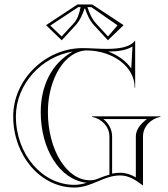

<svg xmlns="http://www.w3.org/2000/svg" viewBox="-20 -820 750 858"><path d="M360.1 -782C368.7 -755.8 380.7 -728.3 400.2 -707.2L462.1 -640L532.3 -707.5L392.1 -800H325.9L185.7 -707.5L255.9 -640L317.8 -707.2C337.3 -728.3 349.3 -755.8 357.9 -782ZM340.2 -788C334.1 -760 327.6 -735.5 309 -715.3L255.4 -657.1L204.8 -705.7L329.5 -788ZM370.8 -788H388.5L505.2 -706.7L462.6 -657.1L409 -715.3C391.4 -734.4 379.9 -760.3 371.5 -785.8ZM369 -594.7C485.5 -593 582 -521.8 582 -428H584V-638H583C560 -608 509.8 -601.6 457.5 -601.6C438.1 -601.6 418.3 -602.4 399.3 -603.4C381.5 -604.3 364.4 -605 349 -605C184.5 -605 39 -465.6 39 -300C39 -124.5 161.3 18 312 18C351.5 18 384.5 4.3 417 -9.5C448.7 -23 480.2 -36 517 -36C555.5 -36 586.4 -15.7 619 9V-210C619 -253.2 651.8 -288.7 697 -298V-300H391V-298C436.2 -288.7 469 -253.2 469 -210V-39.6C451 -34.5 436 -29.3 418.8 -21.9C406.5 -16.6 395.1 -14.4 381.8 -14.4C278.1 -14.4 194 -150.8 194 -319C194 -471.2 272.4 -594.7 369 -594.7ZM481 -44.2V-210C481 -241.8 465.1 -269.7 441.6 -288H636.4C608.6 -266.4 587 -241.6 587 -210V-27.6C564.1 -40.1 542.7 -48 517 -48C504.5 -48 492.5 -46.6 481 -44.2ZM305 -589.5C209.2 -536.1 162 -434.6 162 -319C162 -156.1 244.5 -17 367.2 -3.2C349.6 2.3 331.3 6 312 6C169.5 6 51 -129.5 51 -300C51 -443.5 165.8 -567.4 305 -589.5ZM463.6 -589.6C503.9 -590 543.2 -594.3 572 -612.2L566.6 -513.8C543.2 -547.5 506.8 -573.7 463.6 -589.6Z"/></svg>

Font: Sortefax
Style: Medium
Weight: 500
Designer: gluk
Foundry: gluk
Version: Version 0.261